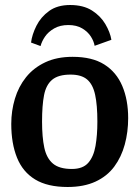

<svg xmlns="http://www.w3.org/2000/svg" viewBox="-20 -735 558 767"><path d="M260 -715Q313 -715 347.5 -693Q382 -671 401 -638.5Q420 -606 425 -576L358 -552Q355 -570 343 -589Q331 -608 308.5 -621.5Q286 -635 253 -635Q220 -635 196.5 -621.5Q173 -608 160 -589Q147 -570 142 -551L104 -565Q108 -597 125.5 -632Q143 -667 176 -691Q209 -715 260 -715ZM250 12Q170 12 120.5 -18Q71 -48 48 -105Q25 -162 25 -240Q25 -292 39.5 -340.5Q54 -389 84 -426.5Q114 -464 160.5 -486Q207 -508 270 -508Q348 -508 396.5 -477.5Q445 -447 468.5 -391.5Q492 -336 492 -263Q492 -208 478.5 -158Q465 -108 436.5 -69.5Q408 -31 361.5 -9.5Q315 12 250 12ZM267 -60Q311 -60 332.5 -84.5Q354 -109 361.5 -152Q369 -195 369 -249Q369 -315 360 -356.5Q351 -398 328 -417.5Q305 -437 262 -437Q213 -437 188.5 -416.5Q164 -396 156 -355Q148 -314 148 -249Q148 -187 157 -145Q166 -103 191.5 -81.5Q217 -60 267 -60Z"/></svg>

Font: Faustina SemiBold
Style: Regular
Weight: 600
Designer: Alfonso Garcia
Foundry: http://www.omnibus-type.com
Version: Version 1.200